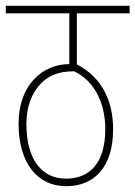

<svg xmlns="http://www.w3.org/2000/svg" viewBox="-20 -642 467 662"><path d="M427 -596V-622H0V-596H219V-421C127 -421 44 -349 44 -216C44 -81 108 0 208 0C301 0 370 -61 370 -197C370 -293 332 -375 245 -420V-596ZM207 -26C124 -26 71 -93 71 -214C71 -274 89 -319 118 -351C145 -381 183 -396 231 -396H236C309 -361 343 -282 343 -197C343 -77 287 -26 207 -26Z"/></svg>

Font: Noto Sans ExtraCondensed Thin
Style: Italic
Weight: 100
Width: 2
Italic angle: -12°
Designer: Monotype Design Team
Foundry: Monotype Imaging Inc.
Version: Version 2.013